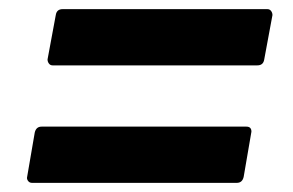

<svg xmlns="http://www.w3.org/2000/svg" viewBox="-20 -535 640 420"><path d="M543 -392H95Q90 -392 87 -396Q84 -400 84 -405L102 -502Q104 -515 117 -515H565Q570 -515 573 -511Q576 -507 576 -502L558 -405Q556 -392 543 -392ZM498 -135H50Q45 -135 42 -138.5Q39 -142 39 -146L56 -245Q59 -258 71 -258H519Q530 -258 530 -247L513 -148Q510 -135 498 -135Z"/></svg>

Font: YamahaIndonesia935. App
Style: Bold Italic
Weight: 700
Italic angle: -10°
Designer: Dalton Maag Ltd
Foundry: Dalton Maag Ltd
Version: Version 1.002; January 01, 2024; Regular/Italic